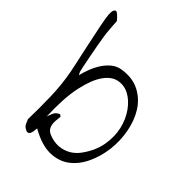

<svg xmlns="http://www.w3.org/2000/svg" viewBox="-203 -803 905 905"><g transform="rotate(45 250.0 -350.0)"><path d="M123 -7.8Q114.3 -12.7 107.9 -26.4Q101.6 -40 99.6 -45.9Q101.6 -119.1 99.6 -195.8Q97.7 -272.5 84 -345.7Q83 -351.6 76.2 -383.3Q69.3 -415 60.5 -455.6Q51.8 -496.1 43.5 -536.1Q35.2 -576.2 30.3 -599.6Q27.3 -615.2 22.9 -640.1Q18.6 -665 20.5 -682.1Q22.5 -699.2 32.7 -700.2Q43 -701.2 69.3 -668.9Q69.3 -664.1 70.3 -650.9Q71.3 -637.7 72.3 -623Q73.2 -608.4 74.7 -595.2Q76.2 -582 77.1 -577.1Q80.1 -556.6 85.9 -523.9Q91.8 -491.2 98.1 -459Q104.5 -426.8 109.4 -402.8Q114.3 -378.9 115.2 -377L123 -362.3Q127.9 -383.8 137.7 -410.2Q147.5 -436.5 162.6 -460.4Q177.7 -484.4 198.2 -501.5Q218.8 -518.6 246.1 -523.4Q310.5 -533.2 356.9 -509.3Q403.3 -485.4 431.2 -440.9Q459 -396.5 469.7 -338.9Q480.5 -281.2 473.6 -224.1Q466.8 -167 443.4 -116.7Q419.9 -66.4 380.9 -37.1Q341.8 -7.8 286.6 -6.8Q231.4 -5.9 161.1 -45.9Q160.2 -34.2 158.7 -23.9Q157.2 -13.7 152.8 -7.3Q148.4 -1 141.6 -0.5Q134.8 0 123 -7.8ZM230.5 -69.3Q276.4 -50.8 319.8 -63.5Q363.3 -76.2 391.6 -115.2Q429.7 -168 439 -222.7Q448.2 -277.3 437 -325.2Q425.8 -373 399.4 -409.7Q373 -446.3 340.3 -463.4Q307.6 -480.5 272.5 -473.6Q237.3 -466.8 209.5 -427.7Q181.6 -388.7 165 -312.5Q148.4 -236.3 153.3 -115.2Q153.3 -118.2 155.3 -123.5Q157.2 -128.9 159.7 -135.3Q162.1 -141.6 164.6 -147Q167 -152.3 168.9 -154.3Q171.9 -159.2 181.2 -165Q190.4 -170.9 192.4 -168.9L200.2 -162.1Q198.2 -146.5 197.3 -132.3Q196.3 -118.2 198.7 -106Q201.2 -93.8 208.5 -84.5Q215.8 -75.2 230.5 -69.3Z"/></g></svg>

Font: Give You Glory
Style: Regular
Weight: 400
Designer: Kimberly Geswein
Foundry: Kimberly Geswein
Version: Version 1.002